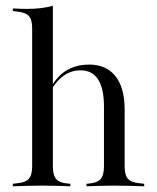

<svg xmlns="http://www.w3.org/2000/svg" viewBox="-20 -653 550 673"><path d="M129 -2.4Q100.8 -2.4 76.2 -1.6Q51.6 -0.8 25 0V-8.9L38.7 -10.5Q68.5 -12.9 80.6 -25.8Q92.7 -38.7 92.7 -69.4V-206.5H165.3V-69.4Q165.3 -38.7 177 -25.4Q188.7 -12.1 217.7 -9.7L226.6 -8.9V0Q201.6 -0.8 178.6 -1.6Q155.6 -2.4 129 -2.4ZM344.4 -206.5V-279.8Q344.4 -342.7 323.8 -374.6Q303.2 -406.5 262.1 -406.5Q225 -406.5 195.2 -381.5Q165.3 -356.5 146 -308.1L143.5 -312.9Q164.5 -370.2 201.6 -398.4Q238.7 -426.6 292.7 -426.6Q352.4 -426.6 384.7 -385.9Q416.9 -345.2 416.9 -269.4V-206.5ZM380.6 -2.4Q354.8 -2.4 331.5 -1.6Q308.1 -0.8 283.1 0V-8.9L291.9 -9.7Q321 -12.1 332.7 -25.4Q344.4 -38.7 344.4 -69.4V-206.5H416.9V-69.4Q416.9 -38.7 429 -25.8Q441.1 -12.9 471 -10.5L485.5 -8.9V0Q458.1 -0.8 433.5 -1.6Q408.9 -2.4 380.6 -2.4ZM92.7 -206.5V-554Q92.7 -584.7 81 -597.2Q69.4 -609.7 37.1 -612.9L25 -614.5V-623.4Q41.9 -622.6 52.8 -622.2Q63.7 -621.8 74.2 -621.8Q100.8 -621.8 124.2 -624.6Q147.6 -627.4 165.3 -633.1V-623.4V-206.5Z"/></svg>

Font: Playfair 144pt SemiCondensed Light
Style: Regular
Weight: 300
Width: 4
Designer: Claus Eggers Sørensen
Foundry: Claus Eggers Sørensen
Version: Version 2.203